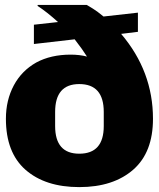

<svg xmlns="http://www.w3.org/2000/svg" viewBox="-20 -745 643 777"><path d="M331.1 -725.1Q335.9 -721.7 356 -710Q371.1 -701.2 398.9 -678.2L538.1 -693.8V-616.2L470.2 -607.9Q599.1 -456.5 599.1 -264.2Q599.1 -128.9 520 -59.1Q439 12.2 300.8 12.2Q163.1 12.2 83 -58.1Q3.9 -127.9 3.9 -264.2Q3.9 -339.8 36.1 -399.9Q67.9 -459 127 -492.2Q186 -523.9 266.1 -523.9Q301.8 -523.9 332 -516.1Q314 -544.9 282.2 -585.9L117.2 -566.9V-645L214.8 -655.8Q168.9 -697.3 131.8 -721.2L132.8 -725.1ZM300.8 -404.8Q203.1 -404.8 203.1 -292V-234.9Q203.1 -123 300.8 -123Q399.9 -123 399.9 -234.9V-292Q399.9 -404.8 300.8 -404.8Z"/></svg>

Font: Archivo-RBTV
Style: Regular
Weight: 500
Designer: Hector Gatti
Foundry: Hector Gatti
Version: ""